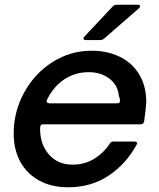

<svg xmlns="http://www.w3.org/2000/svg" viewBox="-20 -783 675 814"><path d="M38 -217Q38 -309 82 -390Q126 -471 202 -519.5Q278 -568 369 -568Q433 -568 485.5 -543.5Q538 -519 569 -469.5Q600 -420 600 -349Q599 -325 591 -268Q588 -256 577 -256H164Q155 -256 152.5 -251.5Q150 -247 150 -236Q150 -171 187.5 -128Q225 -85 288 -85Q339 -85 379.5 -110Q420 -135 446 -175Q451 -183 462 -183H548Q556 -183 559.5 -179.5Q563 -176 560 -171Q516 -89 441.5 -39Q367 11 269 11Q198 11 145.5 -18Q93 -47 65.5 -98.5Q38 -150 38 -217ZM475 -345Q489 -345 489 -356Q489 -364 484 -376Q480 -422 444 -449.5Q408 -477 356 -477Q309 -477 269.5 -456.5Q230 -436 202 -398Q190 -382 179 -360Q178 -358 178 -354Q178 -345 190 -345ZM345 -613Q334 -613 334 -620Q334 -624 339 -629L459 -757Q466 -763 475 -763H563Q574 -763 574 -756Q574 -752 568 -747L421 -619Q413 -613 405 -613Z"/></svg>

Font: Open Sauce Two Medium Italic
Style: Regular
Weight: 500
Italic angle: -10°
Designer: Alfredo Marco Pradil
Foundry: Creative Sauce Fz LLC
Version: Version 1.477